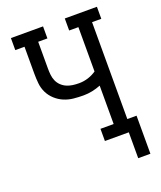

<svg xmlns="http://www.w3.org/2000/svg" viewBox="-160 -836 920 1095"><g transform="rotate(-20 300.0 -289.0)"><path d="M487 157V0H342V-74H422V-307Q397 -297 370.5 -291.5Q344 -286 317 -286Q287 -286 257 -289Q227 -292 199.5 -303.5Q172 -315 149.5 -335.5Q127 -356 114 -382.5Q101 -409 98 -439Q95 -469 95 -499V-662H39V-735H234V-662H178V-499Q178 -480 180 -461Q182 -442 189.5 -424.5Q197 -407 211 -393.5Q225 -380 242.5 -372.5Q260 -365 279 -362.5Q298 -360 317 -360Q345 -360 372 -368.5Q399 -377 422 -393V-662H366V-735H561V-662H505V-74H561V157Z"/></g></svg>

Font: Iosevka Etoile
Style: Regular
Weight: 400
Designer: Belleve Invis
Foundry: Belleve Invis
Version: Version 33.2.4